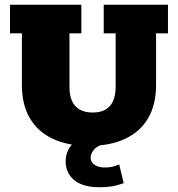

<svg xmlns="http://www.w3.org/2000/svg" viewBox="-20 -603 748 807"><path d="M354 10Q264 10 201 -20Q138 -50 105 -107Q72 -164 72 -246V-463H22V-583H322V-463H272V-236Q272 -203 282.5 -179Q293 -155 315 -142.5Q337 -130 369 -130Q402 -130 423.5 -142.5Q445 -155 455.5 -179Q466 -203 466 -236V-463H416V-583H686V-463H636V-246Q636 -164 603 -107Q570 -50 507 -20Q444 10 354 10ZM398 184Q329 184 292.5 154.5Q256 125 256 75Q256 31 288 -2.5Q320 -36 370 -52L424 0Q387 10 374 27Q361 44 361 60Q361 79 378 90Q395 101 420 101Q439 101 452 98Q465 95 481 88L500 167Q471 177 449 180.5Q427 184 398 184Z"/></svg>

Font: Rokkitt Black
Style: Regular
Weight: 900
Designer: Vernon Adams
Foundry: Vernon Adams
Version: Version 3.103